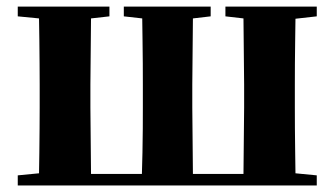

<svg xmlns="http://www.w3.org/2000/svg" viewBox="-20 -566 1021 586"><path d="M181.2 0H34.2V-30.8L99.1 -37.1Q99.6 -65.9 100.1 -102.1Q100.6 -138.2 100.8 -174.1Q101.1 -210 101.1 -237.8V-308.1Q101.1 -335.9 100.8 -371.8Q100.6 -407.7 100.1 -444.1Q99.6 -480.5 99.1 -509.8L34.2 -516.1V-545.9H314V-516.1L257.8 -509.8L255.9 -308.1V-237.8L257.8 -35.2H413.1Q414.1 -64 414.8 -100.3Q415.5 -136.7 415.8 -173.1Q416 -209.5 416 -237.8V-308.1Q416 -335.9 415.8 -372.1Q415.5 -408.2 415 -444.6Q414.6 -481 414.1 -509.8L357.9 -516.1V-545.9H623V-516.1L568.8 -509.8L566.9 -308.1V-237.8L568.8 -35.2H723.1L725.1 -237.8V-308.1L723.1 -509.8L668 -516.1V-545.9H946.8V-516.1L881.8 -508.8Q881.3 -480 880.9 -443.8Q880.4 -407.7 880.1 -371.8Q879.9 -335.9 879.9 -308.1V-237.8Q879.9 -210 880.1 -174.1Q880.4 -138.2 880.9 -102.1Q881.3 -65.9 881.8 -37.1L946.8 -30.8V0Z"/></svg>

Font: Source Han Serif TW Heavy
Style: Regular
Weight: 900
Designer: Ryoko NISHIZUKA Ë•øÂ°öÊ∂ºÂ≠ê (kana & ideographs); Frank Grie√ühammer (Latin, Greek & Cyrillic); Wenlong ZHANG Âº†ÊñáÈæô 
Foundry: Adobe
Version: Version 2.003;hotconv 1.1.1;makeotfexe 2.6.0